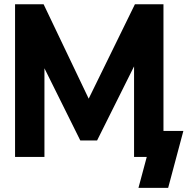

<svg xmlns="http://www.w3.org/2000/svg" viewBox="-20 -743 888 909"><path d="M652.8 -123V0H674.8L635.5 146.5H776.1L848.1 -123ZM399.9 -275.9 186.5 -722.7 103.5 -594.7 360.1 -78.1H439.7L697.5 -594.7L618.7 -722.7ZM753.9 -722.7H618.7L614.7 -632.3V0H753.9ZM51.3 -722.7V0H190.4V-625.2L186.5 -722.7Z"/></svg>

Font: Giphurs
Style: Regular
Weight: 400
Version: Version 2.010